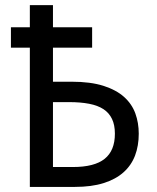

<svg xmlns="http://www.w3.org/2000/svg" viewBox="-20 -734 616 754"><path d="M188 -413.1H261.2Q335.4 -413.1 386 -397Q436.5 -380.9 467.3 -353.3Q498 -325.7 511.5 -288.6Q524.9 -251.5 524.9 -209Q524.9 -161.6 510.3 -123Q495.6 -84.5 464.8 -57.1Q434.1 -29.8 386.7 -14.9Q339.4 0 273.9 0H97.2V-546.9H22.9V-627H97.2V-713.9H188V-627H341.8V-546.9H188ZM188 -78.1H266.1Q351.1 -78.1 391.1 -110.4Q431.2 -142.6 431.2 -209Q431.2 -243.2 419.9 -266.8Q408.7 -290.5 386.5 -305.2Q364.3 -319.8 330.3 -326.4Q296.4 -333 251 -333H188Z"/></svg>

Font: WenQuanYi Micro Hei
Style: Regular
Weight: 400
Foundry: Ascender Corporation
Version: Version 0.2.0-beta